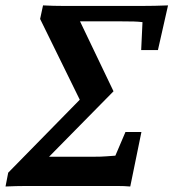

<svg xmlns="http://www.w3.org/2000/svg" viewBox="-75 -595 637 705"><path d="M385.7 -110.4H444.3L403.3 89.8Q381.8 87.9 355 87.9Q328.1 87.9 308.6 87.9H21.5Q2.9 87.9 -16.6 88.4Q-36.1 88.9 -54.7 89.8L-44.9 39.1L260.7 -272.5L233.4 -197.3L72.3 -525.4L83 -575.2Q101.6 -574.2 121.1 -573.7Q140.6 -573.2 159.2 -573.2H446.3Q465.8 -573.2 492.7 -573.7Q519.5 -574.2 542 -575.2L504.9 -411.1H443.4L448.2 -513.7Q433.6 -515.6 416 -516.1Q398.4 -516.6 369.1 -516.6H194.3L199.2 -557.6L341.8 -259.8L26.4 60.5L27.3 -19.5H268.6Q297.9 -19.5 315.4 -21Q333 -22.5 348.6 -23.4Z"/></svg>

Font: Crimson Pro
Style: Bold Italic
Weight: 700
Italic angle: -12°
Designer: Jacques Le Bailly
Foundry: Baron von Fonthausen
Version: Version 1.003